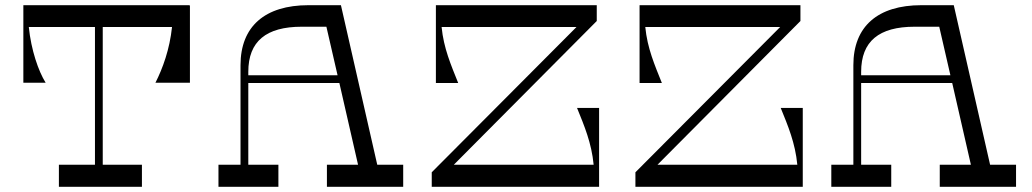

<svg xmlns="http://www.w3.org/2000/svg" viewBox="-20 -720 3976 740"><path d="M710 -699V-700H70V-401H156C128 -446 100 -527 91 -616H346V-85H207V0H527V-85H376V-616H643C634 -530 607 -456 579 -401H712V-699Z M1434 -85 1294 -700H1169C1001 -700 907 -618 907 -469V-85H822V0H1053V-85H937V-400H1288L1360 -85H1240V0H1534V-85ZM937 -430V-443C937 -561 1006 -617 1143 -617H1238L1281 -430Z M2204 -304C2232 -235 2260 -169 2268 -85H1729L2280 -639V-700H1660V-400H1746C1718 -470 1690 -534 1682 -616H2202L1644 -56V0H2289V-304Z M2989 -304C3017 -235 3045 -169 3053 -85H2514L3065 -639V-700H2445V-400H2531C2503 -470 2475 -534 2467 -616H2987L2429 -56V0H3074V-304Z M3796 -85 3656 -700H3531C3363 -700 3269 -618 3269 -469V-85H3184V0H3415V-85H3299V-400H3650L3722 -85H3602V0H3896V-85ZM3299 -430V-443C3299 -561 3368 -617 3505 -617H3600L3643 -430Z"/></svg>

Font: Space Cowgirl
Style: Regular
Weight: 400
Designer: Valery Marier
Foundry: Valery Marier
Version: Version 1.000;hotconv 1.0.109;makeotfexe 2.5.65596